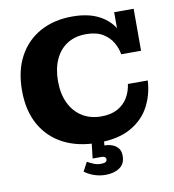

<svg xmlns="http://www.w3.org/2000/svg" viewBox="-95 -783 969 1067"><g transform="rotate(-10 389.0 -249.5)"><path d="M405 17Q292 17 210 -25.5Q128 -68 83 -148Q38 -228 38 -341Q38 -454 81.5 -534Q125 -614 203 -656.5Q281 -699 384 -699Q475 -699 536 -666.5Q597 -634 627 -576.5Q657 -519 657 -445H616Q611 -478 592 -511.5Q573 -545 536.5 -567Q500 -589 442 -589Q380 -589 335.5 -560.5Q291 -532 267.5 -480Q244 -428 244 -358Q244 -287 269 -234.5Q294 -182 340 -153Q386 -124 448 -124Q503 -124 540 -144.5Q577 -165 597.5 -199Q618 -233 624 -276H736Q732 -198 697 -131Q662 -64 590 -23.5Q518 17 405 17ZM657 -445 618 -529V-682H728V-445ZM415 200Q381 200 350 189Q319 178 297 161L324 110Q341 120 361 128Q381 136 402 135Q419 135 426.5 130Q434 125 434 115Q434 107 427.5 102.5Q421 98 411 98H359L371 -6H440L436 38H439Q459 38 479 45Q499 52 512.5 68Q526 84 526 112Q526 157 494.5 178.5Q463 200 415 200Z"/></g></svg>

Font: Montagu Slab 24pt
Style: Bold
Weight: 700
Designer: Florian Karsten
Foundry: Florian Karsten
Version: Version 1.000